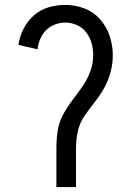

<svg xmlns="http://www.w3.org/2000/svg" viewBox="-20 -763 540 783"><path d="M210 0V-159Q210 -194 215 -228.5Q220 -263 236.5 -294Q253 -325 274 -352.5Q295 -380 315 -408.5Q335 -437 347.5 -470Q360 -503 360 -538Q360 -562 353.5 -586.5Q347 -611 331.5 -631Q316 -651 293 -661Q270 -671 246 -671Q217 -671 191 -657Q165 -643 150.5 -617Q136 -591 133 -562L55 -580Q60 -614 76 -645.5Q92 -677 118 -700Q144 -723 177.5 -733Q211 -743 246 -743Q286 -743 323.5 -729Q361 -715 388 -684.5Q415 -654 427.5 -615.5Q440 -577 440 -538Q440 -503 431 -469Q422 -435 405 -404.5Q388 -374 366.5 -347Q345 -320 325 -291Q305 -262 297.5 -228Q290 -194 290 -159V0Z"/></svg>

Font: Iosevka SS08
Style: Regular
Weight: 400
Monospace: yes
Designer: Belleve Invis
Foundry: Belleve Invis
Version: 2.1.0; ttfautohint (v1.8.2)